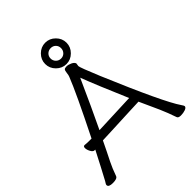

<svg xmlns="http://www.w3.org/2000/svg" viewBox="-253 -1048 1195 1195"><g transform="rotate(-45 345.0 -450.0)"><path d="M607 -3Q588 -59 566 -109L507 -239L484 -238Q460 -237 423 -235.5Q386 -234 344.5 -232Q303 -230 265.5 -228.5Q228 -227 204.5 -226Q181 -225 180 -225Q164 -191 148 -159L118 -99Q99 -61 81 -10Q75 7 37 7Q-1 7 -1 -12Q-1 -18 3 -23.5Q7 -29 11 -36.5Q15 -44 24.5 -62Q34 -80 53.5 -116.5Q73 -153 106 -218H99Q87 -218 77 -236.5Q67 -255 67 -270Q67 -285 78 -285H80Q98 -283 119 -283H138Q273 -553 312 -653Q316 -662 318 -680.5Q320 -699 325 -705Q330 -711 345.5 -711Q361 -711 380 -702Q399 -693 402 -680L399 -660Q399 -647 452 -520Q619 -124 680 -36Q691 -20 691 -16Q691 -4 673 2.5Q655 9 633 9Q611 9 607 -3ZM210 -285 482 -296Q397 -493 356 -601Q273 -416 210 -285ZM450 -815Q450 -777 422 -749Q394 -721 356 -721Q318 -721 290 -749Q262 -777 262 -815Q262 -853 290 -881Q318 -909 356 -909Q394 -909 422 -881Q450 -853 450 -815ZM389 -782.5Q402 -796 402 -815.5Q402 -835 389 -848Q376 -861 356.5 -861Q337 -861 323.5 -848Q310 -835 310 -815.5Q310 -796 323.5 -782.5Q337 -769 356.5 -769Q376 -769 389 -782.5Z"/></g></svg>

Font: LXGW WenKai TC
Style: Regular
Weight: 400
Designer: LXGW / Fontworks Inc.
Foundry: LXGW / Fontworks Inc.
Version: Version 1.330